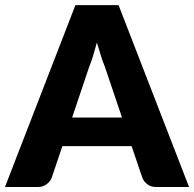

<svg xmlns="http://www.w3.org/2000/svg" viewBox="-35 -749 777 769"><path d="M253.9 -278.3H453.6L386.2 -478Q374.5 -508.3 370.1 -522.9Q355.5 -569.8 353 -578.6Q348.6 -561 336.9 -522Q332.5 -507.3 320.8 -477.1ZM439.9 -728.5 722.2 0H590.8Q569.3 0 555.7 -10.7Q541.5 -21 535.2 -36.6L492.2 -163.6H214.8L171.9 -36.6Q167 -23.4 152.3 -11.7Q137.7 0 117.2 0H-15.1L267.1 -728.5Z"/></svg>

Font: Lato-ExtraBold
Style: Regular
Weight: 500
Designer: Lukasz Dziedzic with Adam Twardoch and Botio Nikoltchev
Foundry: tyPoland Lukasz Dziedzic
Version: ""